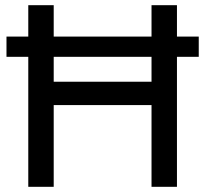

<svg xmlns="http://www.w3.org/2000/svg" viewBox="-20 -720 791 740"><path d="M89 0V-501H5V-579H89V-700H187V-579H564V-700H662V-579H746V-501H662V0H564V-315H187V0ZM187 -405H564V-501H187Z"/></svg>

Font: Figtree Medium
Style: Regular
Weight: 500
Designer: Erik Kennedy
Foundry: Erik Kennedy
Version: Version 2.001; ttfautohint (v1.8.4.7-5d5b);gftools[0.9.27]